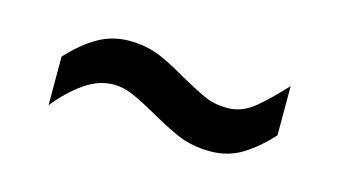

<svg xmlns="http://www.w3.org/2000/svg" viewBox="-34 -465 504 286"><g transform="rotate(15 218.5 -322.0)"><path d="M48 -337Q70 -361 92 -373.5Q114 -386 140 -386Q161 -386 179.5 -380Q198 -374 232 -354Q259 -339 273 -333Q287 -327 306 -327Q329 -327 348.5 -343.5Q368 -360 389 -383V-307Q368 -284 346.5 -271Q325 -258 298 -258Q276 -258 257.5 -264Q239 -270 204 -290Q179 -304 164 -310.5Q149 -317 134 -317Q111 -317 89 -301.5Q67 -286 48 -262Z"/></g></svg>

Font: Noto Sans Bengali ExtraCondensed
Style: Regular
Weight: 400
Width: 2
Designer: Jelle Bosma - Monotype Design Team
Foundry: Monotype Imaging Inc.
Version: Version 2.003; ttfautohint (v1.8.4.7-5d5b)